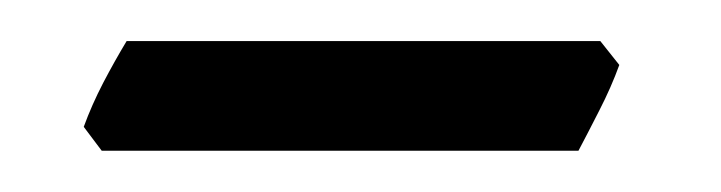

<svg xmlns="http://www.w3.org/2000/svg" viewBox="-20 -296 353 94"><path d="M283.2 -264.2Q279.3 -253.4 273.4 -241.9Q267.6 -230.5 263.2 -222.2H29.8L21 -233.9Q24.9 -244.6 30.5 -255.4Q36.1 -266.1 42 -275.9H273.9Z"/></svg>

Font: Gentium Plus Cyr
Style: Italic
Weight: 400
Italic angle: -8°
Designer: J. Victor Gaultney, Annie Olsen, Iska Routamaa, Becca Hirsbrunner
Foundry: SIL International
Version: Version 5.000